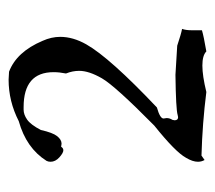

<svg xmlns="http://www.w3.org/2000/svg" viewBox="-46 -902 488 435"><g transform="rotate(-90 197.5 -684.0)"><path d="M299 -460Q334 -466 347 -470V-495Q347 -506 350 -515Q339 -517 312 -526L246 -530Q168 -529 155 -525L150 -524Q143 -524 143 -532L144 -537Q148 -543 148 -550L147 -557Q147 -565 172 -572Q285 -679 315 -732Q332 -762 332 -791Q332 -811 323 -831Q298 -890 253 -907L235 -908Q186 -908 141 -885Q80 -868 51 -822Q49 -818 49 -813Q49 -802 59 -793Q69 -784 75 -784Q80 -784 83 -789L90 -788Q99 -788 107 -798Q115 -808 121 -835Q133 -858 144.5 -866Q156 -874 167 -874H173Q252 -874 252 -806Q252 -793 249 -778Q255 -763 255 -748Q255 -726 238 -696.5Q221 -667 131 -578Q71 -530 58 -506Q49 -491 49 -479Q49 -471 53 -464L63 -471Q136 -469 207 -460Q244 -469 267 -469Q290 -469 299 -460Z"/></g></svg>

Font: Xiaobo Songti 小帛宋体
Style: Regular
Weight: 400
Version: Version 1.501;March 17, 2024;FontCreator 14.0.0.2814 64-bit